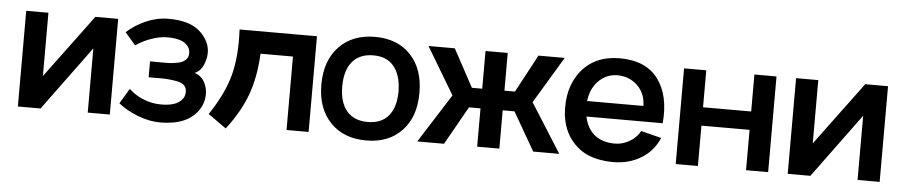

<svg xmlns="http://www.w3.org/2000/svg" viewBox="-33 -585 3671 778"><g transform="rotate(5 1802.5 -196.0)"><path d="M331.1 -389.2H423.8V0H334V-261.2L142.1 0H49.8V-389.2H140.1V-131.8Z M629.4 14.2Q585.4 14.2 538.6 -3.9Q491.7 -22 458.5 -48.8L495.6 -110.8Q518.1 -88.9 548.8 -75.4Q579.6 -62 609.1 -59.6Q638.7 -57.1 664.8 -62Q690.9 -66.9 706.8 -81.8Q722.7 -96.7 722.7 -118.2Q722.7 -134.8 712.2 -145Q701.7 -155.3 677 -159.2Q652.3 -163.1 637 -163.8Q621.6 -164.6 586.4 -164.1Q573.7 -164.1 567.4 -164.1V-229Q575.7 -229 590.6 -228.8Q605.5 -228.5 615 -228.5Q624.5 -228.5 638.2 -228.8Q651.9 -229 660.6 -230.2Q669.4 -231.4 680.2 -233.4Q690.9 -235.4 697.8 -238.8Q704.6 -242.2 710.7 -247.3Q716.8 -252.4 719.7 -259.5Q722.7 -266.6 722.7 -275.9Q722.7 -294.9 709.2 -308.6Q695.8 -322.3 672.9 -327.6Q649.9 -333 622.1 -331.8Q594.2 -330.6 562 -319.1Q529.8 -307.6 501.5 -288.1L458.5 -337.9Q490.7 -367.7 535.6 -387.5Q580.6 -407.2 626.5 -407.2Q689.9 -407.2 728.5 -387.5Q767.1 -367.7 787.6 -327.1Q804.7 -291 792.2 -249.8Q779.8 -208.5 751.5 -198.2Q779.8 -189 793.2 -162.8Q806.6 -136.7 804.2 -107.2Q801.8 -77.6 786.6 -54.2Q743.2 14.2 629.4 14.2Z M917.5 -389.2H1232.4V0H1142.6V-298.8H1010.7Q1006.3 -204.1 979.7 -131.1Q953.1 -58.1 896.5 15.1L822.8 -37.1Q882.3 -125.5 902.8 -203.9Q923.3 -282.2 917.5 -389.2Z M1467.3 14.2Q1375.5 14.2 1321.3 -42.5Q1267.1 -99.1 1267.1 -195.8Q1267.1 -293 1321.3 -350.1Q1375.5 -407.2 1467.3 -407.2Q1559.6 -407.2 1613 -350.1Q1666.5 -293 1666 -195.8Q1666 -99.1 1612.3 -42.5Q1558.6 14.2 1467.3 14.2ZM1467.3 -61Q1522.5 -61 1551.8 -95.9Q1581.1 -130.9 1581.1 -195.8Q1580.1 -261.2 1551 -296.6Q1522 -332 1467.3 -332Q1411.6 -332 1381.8 -296.6Q1352.1 -261.2 1352.1 -195.8Q1352.1 -130.9 1381.8 -95.9Q1411.6 -61 1467.3 -61Z M2146 0 2056.2 -155.8H2008.3V0H1918V-155.8H1871.1L1783.2 0H1674.3L1800.3 -198.2L1686 -389.2H1793L1876 -235.8H1918V-389.2H2008.3V-235.8H2051.3L2133.3 -389.2H2240.2L2126 -199.2L2252 0Z M2348.6 -160.2Q2358.4 -111.8 2390.1 -86.4Q2421.9 -61 2472.7 -61Q2503.9 -61 2532.5 -77.9Q2561 -94.7 2574.7 -121.1L2657.7 -100.1Q2634.8 -45.9 2585.4 -15.9Q2536.1 14.2 2471.7 14.2Q2416.5 14.2 2373 -3.2Q2329.6 -20.5 2298.8 -60.5Q2268.1 -100.6 2260.7 -160.2Q2251 -269.5 2306.6 -338.4Q2362.3 -407.2 2462.9 -407.2Q2568.8 -407.2 2618.9 -340.3Q2668.9 -273.4 2658.7 -160.2ZM2460.9 -337.9Q2415.5 -337.9 2383.5 -306.2Q2351.6 -274.4 2345.7 -223.1H2574.7Q2574.2 -272.9 2541.7 -304.9Q2509.3 -336.9 2460.9 -337.9Z M3011.7 -389.2H3101.6V0H3011.7V-164.1H2815.9V0H2725.6V-389.2H2815.9V-238.8H3011.7Z M3462.4 -389.2H3555.2V0H3465.3V-261.2L3273.4 0H3181.2V-389.2H3271.5V-131.8Z"/></g></svg>

Font: Neutral Grotesk
Style: Regular
Weight: 400
Designer: Nawras Khrais
Foundry: Nawras Khrais
Version: Version 1.000;PS 001.000;hotconv 1.0.88;makeotf.lib2.5.64775